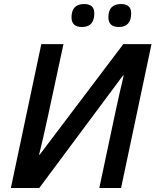

<svg xmlns="http://www.w3.org/2000/svg" viewBox="-20 -933 772 953"><path d="M34 0H175L591 -559L594 -558Q584 -517 572.5 -466Q561 -415 551 -368L473 0H581L732 -714H592L177 -165H174Q182 -196 194.5 -250.5Q207 -305 216 -347L295 -714H185ZM570 -799Q631 -799 631 -867Q631 -913 581 -913Q518 -913 518 -847Q518 -799 570 -799ZM387 -799Q448 -799 448 -867Q448 -913 398 -913Q335 -913 335 -847Q335 -799 387 -799Z"/></svg>

Font: Noto Sans UI Medium
Style: Italic
Weight: 500
Italic angle: -12°
Designer: Monotype Design Team
Foundry: Monotype Imaging Inc.
Version: Version 1.901